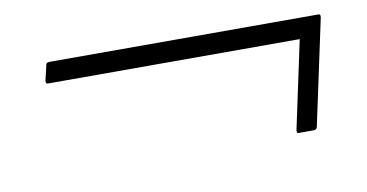

<svg xmlns="http://www.w3.org/2000/svg" viewBox="-38 -407 732 383"><g transform="rotate(-10 328.0 -216.0)"><path d="M543 -103Q539 -103 538.5 -104Q538 -105 538 -109L576 -287H67Q63 -287 62.5 -288.5Q62 -290 62 -293L69 -323Q69 -326 71 -327.5Q73 -329 77 -329H620Q624 -329 624.5 -327.5Q625 -326 625 -323L579 -108Q578 -105 576 -104Q574 -103 572 -103Z"/></g></svg>

Font: Glory Thin Light
Style: Italic
Weight: 300
Italic angle: -12°
Version: Version 1.011